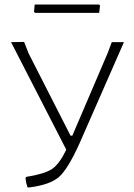

<svg xmlns="http://www.w3.org/2000/svg" viewBox="-20 -825 593 852"><path d="M419 -805 424 -801 420 -768H135L131 -773L134 -805ZM93 -34 96 -40Q177 -53 210 -74.5Q243 -96 274 -161L29 -638L87 -639L107 -588L293 -223H301L458 -590L476 -638H530L333 -189Q281 -74 241.5 -39.5Q202 -5 109 7L102 6Q96 -10 93 -34Z"/></svg>

Font: Alegreya Sans SC Light
Style: Regular
Weight: 300
Designer: Juan Pablo del Peral
Foundry: Huerta Tipografica
Version: Version 2.007